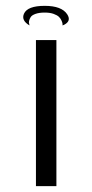

<svg xmlns="http://www.w3.org/2000/svg" viewBox="-20 -637 314 657"><path d="M194 -550Q194 -552 194 -555Q194 -558 191 -565.5Q188 -573 182 -579Q176 -585 163.5 -589.5Q151 -594 133 -594Q114 -594 101.5 -589.5Q89 -585 85 -578.5Q81 -572 79.5 -565.5Q78 -559 80 -555L81 -550Q52 -567 62 -590Q74 -617 133 -617Q191 -617 210 -588Q225 -565 199 -552Q197 -551 194 -550ZM103 -500V0H173V-500Z"/></svg>

Font: Sakbunderan
Style: Regular
Weight: 400
Version: Version 1.00